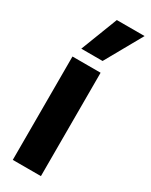

<svg xmlns="http://www.w3.org/2000/svg" viewBox="-206 -832 686 875"><g transform="rotate(30 137.0 -394.5)"><path d="M36 0V-544H184V0ZM53 -595 128 -789H274L165 -595Z"/></g></svg>

Font: Georama SemiCondensed
Style: Bold
Weight: 700
Width: 4
Designer: Jean-Baptiste Levee
Foundry: Production Type
Version: Version 1.000